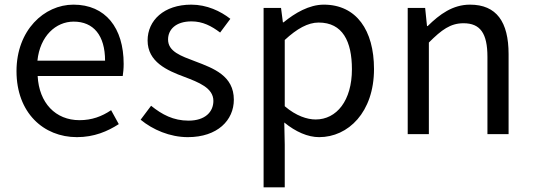

<svg xmlns="http://www.w3.org/2000/svg" viewBox="-20 -577 2293 826"><path d="M311 13C385 13 443 -12 491 -43L458 -103C418 -76 375 -60 322 -60C219 -60 148 -134 142 -250H508C510 -263 512 -282 512 -302C512 -457 434 -557 296 -557C170 -557 51 -447 51 -271C51 -92 167 13 311 13ZM141 -316C152 -422 220 -484 297 -484C382 -484 432 -425 432 -316Z M788 13C916 13 986 -60 986 -148C986 -251 899 -283 820 -313C759 -336 703 -355 703 -407C703 -449 735 -485 804 -485C852 -485 890 -465 927 -437L971 -496C929 -529 870 -557 803 -557C685 -557 615 -489 615 -403C615 -311 698 -274 774 -246C834 -223 898 -199 898 -143C898 -96 863 -58 791 -58C726 -58 677 -84 630 -122L585 -62C637 -19 711 13 788 13Z M1114 229H1205V45L1203 -50C1252 -10 1304 13 1353 13C1478 13 1589 -94 1589 -280C1589 -447 1513 -557 1373 -557C1310 -557 1249 -521 1200 -481H1197L1189 -543H1114ZM1338 -63C1302 -63 1254 -78 1205 -120V-405C1258 -454 1305 -480 1351 -480C1454 -480 1494 -399 1494 -279C1494 -144 1428 -63 1338 -63Z M1734 0H1825V-394C1880 -449 1918 -477 1974 -477C2046 -477 2077 -434 2077 -332V0H2168V-344C2168 -483 2116 -557 2002 -557C1928 -557 1872 -516 1820 -465H1817L1809 -543H1734Z"/></svg>

Font: DAIFUKU Sans JP
Style: Regular
Weight: 400
Designer: Original font ‘Source Han Sans JP’ : Ryoko NISHIZUKA  (kana, bopomofo & ideographs); Paul D. Hunt (Latin, Greek & Cyrill
Foundry: Daifuku
Version: Version 1.001